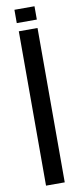

<svg xmlns="http://www.w3.org/2000/svg" viewBox="-101 -946 408 980"><g transform="rotate(-10 103.0 -456.0)"><path d="M54 0V-800H151V0ZM51 -843V-912H155V-843Z"/></g></svg>

Font: Big Shoulders Text SemiBold
Style: Regular
Weight: 600
Designer: Patric King
Foundry: XO Type Co
Version: Version 1.000; ttfautohint (v1.8.2)